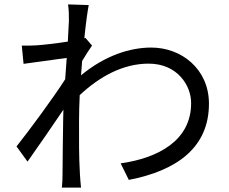

<svg xmlns="http://www.w3.org/2000/svg" viewBox="-20 -814 1040 872"><path d="M293 -720 288 -625C236 -617 177 -610 144 -608C120 -607 101 -606 79 -607L87 -524L283 -551L276 -454C226 -375 111 -219 55 -149L105 -80C153 -148 219 -243 268 -316L267 -277C265 -168 265 -117 264 -21C264 -5 263 24 261 38H348C346 20 344 -5 343 -23C338 -112 339 -173 339 -264C339 -300 340 -340 342 -382C433 -467 539 -525 655 -525C787 -525 848 -424 848 -347C849 -175 697 -96 528 -72L565 3C783 -39 930 -144 929 -345C928 -500 805 -598 667 -598C572 -598 458 -563 348 -472L353 -537C368 -562 385 -589 398 -607L368 -642L363 -640C370 -710 378 -766 383 -791L289 -794C293 -769 293 -742 293 -720Z"/></svg>

Font: Noto Sans Mono CJK HK
Style: Regular
Weight: 400
Designer: Ryoko NISHIZUKA 西塚涼子 (kana, bopomofo & ideographs); Paul D. Hunt (Latin, Greek & Cyrillic); Sandoll Communications 산돌커뮤니
Foundry: Adobe
Version: Version 2.004;hotconv 1.0.118;makeotfexe 2.5.65603